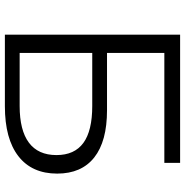

<svg xmlns="http://www.w3.org/2000/svg" viewBox="-6 -734 740 767"><g transform="rotate(90 363.5 -350.0)"><path d="M118 -700H630V-637H191V-408H420Q544 -408 608.5 -357Q673 -306 673 -209Q673 -108 603.5 -54Q534 0 404 0H118ZM403 -59Q500 -59 549.5 -96Q599 -133 599 -206Q599 -278 550.5 -313.5Q502 -349 403 -349H191V-59Z"/></g></svg>

Font: APTA Sans Regular
Style: Regular
Weight: 400
Version: Version 7.200